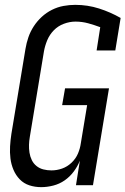

<svg xmlns="http://www.w3.org/2000/svg" viewBox="-20 -763 517 791"><path d="M150 8Q124 8 101 0.5Q78 -7 61.5 -24Q45 -41 35.5 -63.5Q26 -86 23 -110.5Q20 -135 21.5 -160.5Q23 -186 27 -212L85 -562Q89 -586 97 -609.5Q105 -633 119 -654.5Q133 -676 152 -693.5Q171 -711 194 -722.5Q217 -734 241.5 -738.5Q266 -743 290 -743Q341 -743 388 -728Q435 -713 477 -689L455 -555H378L393 -651Q369 -660 343.5 -667Q318 -674 291 -674Q267 -674 243 -665Q219 -656 201.5 -638Q184 -620 174.5 -597Q165 -574 161 -551L103 -200Q100 -183 99.5 -166.5Q99 -150 101.5 -134Q104 -118 111 -103.5Q118 -89 130.5 -79Q143 -69 159 -65Q175 -61 192 -61Q214 -61 235.5 -68.5Q257 -76 274.5 -92.5Q292 -109 301 -130Q310 -151 313 -173L339 -330H236L248 -399H429L363 0H293L309 -101Q300 -78 284 -56.5Q268 -35 246.5 -20Q225 -5 199.5 1.5Q174 8 150 8Z"/></svg>

Font: Iosevka QP
Style: Italic
Weight: 400
Italic angle: -9°
Designer: Belleve Invis
Foundry: Belleve Invis
Version: Version 20.0.0; ttfautohint (v1.8.4)